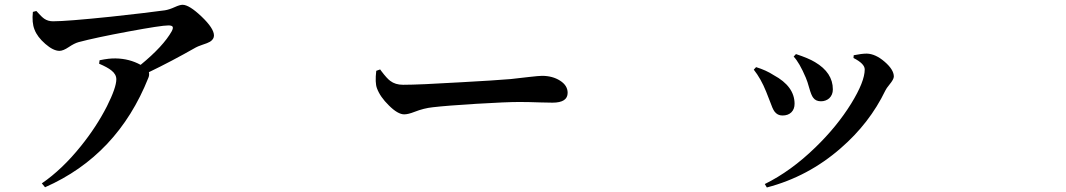

<svg xmlns="http://www.w3.org/2000/svg" viewBox="-20 -746 4540 818"><path d="M171.9 51.8 158.2 35.2Q245.1 -24.4 324.2 -123Q390.6 -205.1 435.5 -293Q475.6 -373 475.6 -408.2Q475.6 -429.7 454.1 -446.3Q438.5 -459 402.3 -474.6L404.3 -489.3Q445.3 -498 472.7 -497.1Q531.2 -496.1 579.1 -469.7Q675.8 -548.8 711.9 -613.3Q718.8 -627 715.3 -632.3Q711.9 -637.7 697.3 -637.7Q667 -637.7 527.3 -611.8Q387.7 -585.9 314.5 -566.4Q296.9 -561.5 272.9 -545.4Q249 -529.3 233.4 -529.3Q207 -529.3 172.9 -559.1Q138.7 -588.9 127 -620.1Q115.2 -649.4 120.1 -695.3L134.8 -699.2Q158.2 -672.9 168.9 -666Q184.6 -655.3 206.1 -655.3Q264.6 -655.3 452.1 -674.8Q605.5 -691.4 682.6 -702.1Q701.2 -705.1 724.6 -715.8Q746.1 -725.6 757.8 -725.6Q786.1 -725.6 838.9 -675.3Q891.6 -625 891.6 -594.7Q891.6 -579.1 875 -568.4Q865.2 -562.5 840.8 -554.7Q821.3 -547.9 814.5 -543.9Q710 -484.4 614.3 -438.5Q617.2 -426.8 612.3 -415Q480.5 -84 171.9 51.8Z M1702.1 -258.8Q1674.8 -258.8 1636.7 -296.9Q1599.6 -333 1585.9 -370.1Q1577.1 -393.6 1583 -444.3L1599.6 -450.2Q1601.6 -448.2 1604.5 -443.4Q1628.9 -411.1 1642.6 -401.4Q1664.1 -384.8 1697.3 -384.8Q1765.6 -384.8 1943.4 -395.5Q2086.9 -403.3 2156.2 -409.2Q2186.5 -412.1 2233.4 -418Q2276.4 -422.9 2289.1 -422.9Q2334 -422.9 2366.2 -402.3Q2398.4 -381.8 2398.4 -350.6Q2398.4 -308.6 2334 -308.6Q2317.4 -308.6 2283.2 -309.6Q2231.4 -311.5 2192.4 -311.5Q2137.7 -311.5 2008.8 -303.7Q1881.8 -295.9 1824.2 -289.1Q1786.1 -285.2 1746.1 -269.5Q1718.8 -258.8 1702.1 -258.8Z M3247.1 52.7 3238.3 38.1Q3349.6 -16.6 3454.1 -118.2Q3545.9 -207 3606.4 -304.7Q3664.1 -398.4 3664.1 -450.2Q3664.1 -474.6 3616.2 -499L3617.2 -510.7Q3651.4 -517.6 3672.9 -517.6Q3710 -516.6 3749 -482.9Q3788.1 -449.2 3788.1 -419.9Q3788.1 -408.2 3769.5 -385.7Q3755.9 -369.1 3752 -360.4Q3684.6 -220.7 3561.5 -114.3Q3422.9 6.8 3247.1 52.7ZM3313.5 -253.9Q3292 -253.9 3279.3 -271.5Q3271.5 -282.2 3259.8 -315.4Q3250 -341.8 3244.1 -355.5Q3221.7 -411.1 3191.4 -449.2L3201.2 -460Q3243.2 -447.3 3276.4 -425.8Q3365.2 -377.9 3365.2 -303.7Q3365.2 -281.2 3351.6 -267.6Q3337.9 -253.9 3313.5 -253.9ZM3477.5 -314.5Q3455.1 -314.5 3444.3 -330.1Q3436.5 -339.8 3427.7 -371.1Q3419.9 -399.4 3413.1 -415Q3385.7 -479.5 3361.3 -504.9L3371.1 -515.6Q3424.8 -498 3452.1 -481.4Q3528.3 -436.5 3528.3 -365.2Q3528.3 -341.8 3512.7 -327.1Q3498 -314.5 3477.5 -314.5Z"/></svg>

Font: Bpmf GenYo Min B
Style: B
Weight: 700
Foundry: But Ko
Version: Version 1.320